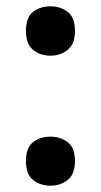

<svg xmlns="http://www.w3.org/2000/svg" viewBox="-20 -574 319 607"><path d="M62 -476Q62 -519 84.5 -536.5Q107 -554 140 -554Q171 -554 194 -536.5Q217 -519 217 -476Q217 -435 194 -416.5Q171 -398 140 -398Q107 -398 84.5 -416.5Q62 -435 62 -476ZM62 -65Q62 -107 84.5 -124.5Q107 -142 140 -142Q171 -142 194 -124.5Q217 -107 217 -65Q217 -23 194 -5Q171 13 140 13Q107 13 84.5 -5Q62 -23 62 -65Z"/></svg>

Font: Noto Sans Sora Sompeng Semi
Style: Bold
Weight: 700
Designer: Monotype Design Team. David Williams.
Foundry: Monotype Imaging Inc.
Version: Version 2.101; ttfautohint (v1.8.4.7-5d5b)